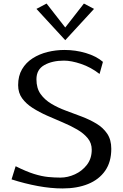

<svg xmlns="http://www.w3.org/2000/svg" viewBox="-20 -1049 691 1080"><path d="M332 11Q266 11 193 -2.5Q120 -16 45 -40L68 -114Q128 -84 171.5 -70.5Q215 -57 250.5 -53.5Q286 -50 320 -50Q361 -50 401.5 -68.5Q442 -87 469 -122Q496 -157 496 -207Q496 -244 473.5 -271.5Q451 -299 414 -320.5Q377 -342 333 -360.5Q289 -379 245 -398.5Q201 -418 164 -441.5Q127 -465 104.5 -496Q82 -527 82 -570Q82 -622 104 -659.5Q126 -697 163.5 -721Q201 -745 247.5 -756.5Q294 -768 343 -768Q405 -768 463.5 -750.5Q522 -733 559 -701L540 -633Q491 -671 436 -689.5Q381 -708 340 -708Q274 -708 229.5 -683Q185 -658 185 -603Q185 -553 208 -520.5Q231 -488 268.5 -465.5Q306 -443 351 -426.5Q396 -410 440.5 -393Q485 -376 522.5 -353.5Q560 -331 583 -297Q606 -263 606 -212Q606 -138 571.5 -88.5Q537 -39 475.5 -14Q414 11 332 11ZM242 -1029 359 -879 347 -823 185 -999ZM452 -1029 509 -999 347 -823 335 -879Z"/></svg>

Font: Marhey Light
Style: Regular
Weight: 300
Designer: Nur Syamsi & Bustanul Arifin
Foundry: Namelatype
Version: Version 1.000